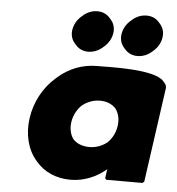

<svg xmlns="http://www.w3.org/2000/svg" viewBox="-56 -850 851 925"><g transform="rotate(5 369.5 -388.0)"><path d="M299 -256C304 -289 320 -318 342 -339C366 -358 396 -370 428 -370C459 -370 485 -360 504 -340C520 -319 528 -290 523 -256C518 -223 504 -195 481 -173C458 -155 428 -143 396 -143C362 -143 335 -154 317 -173C302 -193 294 -222 299 -256ZM738 -454C740 -465 737 -474 730 -482L729 -483L723 -490C676 -545 457 -535 397 -535C327 -535 264 -509 213 -465L212 -464L204 -457C147 -407 108 -335 97 -256C86 -177 105 -105 147 -56L153 -49C191 -5 248 22 319 22C385 22 446 -5 491 -44L485 0L491 7H666L674 0ZM616 -798C590 -798 566 -788 547 -771L539 -764C520 -747 507 -725 503 -699C499 -673 506 -651 521 -634L527 -627C542 -610 562 -600 588 -600C614 -600 638 -610 657 -627L665 -634C684 -651 697 -673 701 -699C705 -725 698 -747 683 -764L677 -771C662 -788 642 -798 616 -798ZM378 -798C352 -798 328 -788 309 -771L301 -764C282 -747 269 -724 265 -699C261 -673 268 -651 283 -634L289 -627C304 -610 324 -600 350 -600C375 -600 400 -610 419 -627L427 -634C446 -651 459 -673 463 -699C467 -725 460 -747 445 -764L439 -771C424 -788 404 -798 378 -798Z"/></g></svg>

Font: Hussar Woodtype
Style: BlkObl
Weight: 900
Foundry: Cannot Into Space Fonts
Version: Version 1.07